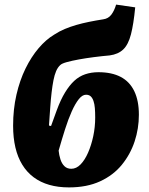

<svg xmlns="http://www.w3.org/2000/svg" viewBox="-20 -800 649 835"><path d="M280 15Q233 15 194.5 4Q156 -7 126.5 -29Q97 -51 77 -83.5Q57 -116 47 -158.5Q37 -201 37 -253Q37 -325 51.5 -388Q66 -451 91 -502Q116 -553 148 -590.5Q180 -628 215 -649Q238 -664 262 -674Q286 -684 312 -691.5Q338 -699 367.5 -705Q397 -711 429 -716Q451 -719 464 -736Q477 -753 485 -780L568 -768Q561 -695 549.5 -650.5Q538 -606 516 -585Q494 -564 457 -559Q423 -556 388 -551.5Q353 -547 323 -541.5Q293 -536 271 -530Q249 -524 242 -517Q231 -507 224 -490.5Q217 -474 212.5 -451Q208 -428 204.5 -398.5Q201 -369 198.5 -333Q196 -297 193 -254L202 -252L227 -321Q244 -367 263 -398Q282 -429 303 -448.5Q324 -468 350.5 -477Q377 -486 408 -486Q466 -486 505 -465.5Q544 -445 564 -403.5Q584 -362 584 -301Q584 -241 565.5 -185Q547 -129 510 -83.5Q473 -38 415.5 -11.5Q358 15 280 15ZM354 -388Q338 -388 322.5 -368.5Q307 -349 292 -315.5Q277 -282 263 -238Q249 -194 235 -145Q237 -125 243 -106.5Q249 -88 260.5 -77Q272 -66 290 -66Q312 -66 330.5 -85Q349 -104 363 -136Q377 -168 385.5 -207.5Q394 -247 394 -289Q394 -312 392.5 -330Q391 -348 386.5 -361Q382 -374 374.5 -381Q367 -388 354 -388Z"/></svg>

Font: Literata 18pt ExtraBold
Style: Italic
Weight: 800
Italic angle: -2°
Designer: Latin by Veronika Burian and Jose Scaglione. Greek by Irene Vlachou. Cyrillic by Vera Evstafieva
Foundry: TypeTogether
Version: Version 3.103;gftools[0.9.29]